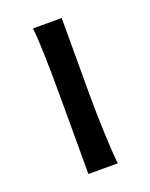

<svg xmlns="http://www.w3.org/2000/svg" viewBox="-102 -556 481 614"><g transform="rotate(-20 138.0 -249.0)"><path d="M183.1 -231.9Q183.1 -178.2 185.8 -107.2Q188.5 -36.1 192.9 0H92.8V-258.8Q92.8 -439 85.4 -498H183.1Z"/></g></svg>

Font: Lesson One
Style: Regular
Weight: 400
Designer: But Ko, Victor Gaultney, Annie Olsen, Julie Remington, Don Collingsworth, Eric Hays, Becca Hirsbrunner
Version: Version 1.100